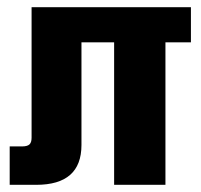

<svg xmlns="http://www.w3.org/2000/svg" viewBox="-20 -515 559 535"><path d="M512 -495V-397H441V0H298V-397H207V-111Q207 0 81 0H7V-107H41Q56 -107 62 -112.5Q68 -118 68 -131V-495Z"/></svg>

Font: Teko SemiBold
Style: Regular
Weight: 600
Designer: Manushi Parikh, Jonny Pinhorn
Foundry: Indian Type Foundry
Version: Version 1.106;PS 1.0;hotconv 1.0.78;makeotf.lib2.5.61930; tt